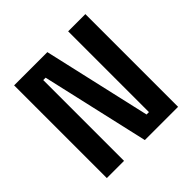

<svg xmlns="http://www.w3.org/2000/svg" viewBox="-178 -863 1025 1025"><g transform="rotate(-45 335.0 -350.0)"><path d="M196 0H66V-700H317L456 -90H474V-700H604V0H353L214 -610H196Z"/></g></svg>

Font: Rootstock Sans Headline
Style: Bold
Weight: 700
Designer: Florian Karsten
Foundry: Florian Karsten
Version: Version 2.000;FEAKit 1.0